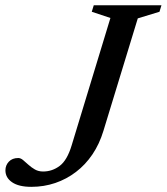

<svg xmlns="http://www.w3.org/2000/svg" viewBox="-64 -696 630 726"><path d="M327 -201Q312 -151.5 285.5 -112.2Q259 -73 223.2 -45.8Q187.5 -18.5 144.8 -4Q102 10.5 54.5 10.5Q7 10.5 -18.2 -6.8Q-43.5 -24 -43.5 -52Q-43.5 -71 -30.5 -84.8Q-17.5 -98.5 5 -98.5Q14 -98.5 23.2 -90.8Q32.5 -83 43.5 -73Q54.5 -63 68 -55.2Q81.5 -47.5 99 -47.5Q133.5 -47.5 161.8 -68.8Q190 -90 207 -146.5L353.5 -628L283 -651.5L290.5 -676H546.5L539 -651.5L457 -626.5Z"/></svg>

Font: Newsreader 16pt 16pt Medium
Style: Italic
Weight: 500
Italic angle: -17°
Version: Version 1.003